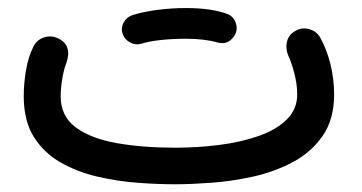

<svg xmlns="http://www.w3.org/2000/svg" viewBox="-20 -424 910 482"><path d="M39.6 -182.1Q39.6 -213.4 45.2 -247.3Q50.8 -281.2 64 -307.1Q72.3 -324.2 90.8 -330.1Q109.4 -335.9 126 -327.6Q162.1 -310.5 146.5 -265.6Q140.6 -251.5 136.5 -227.1Q132.3 -202.6 132.3 -182.1Q132.3 -132.3 170.2 -104.2Q208 -76.2 273.2 -64.7Q338.4 -53.2 419.4 -53.2Q477.1 -53.2 531.7 -60.3Q586.4 -67.4 630.4 -83Q674.3 -98.6 700.2 -124.3Q726.1 -149.9 726.1 -187Q726.1 -212.9 718.5 -241.5Q710.9 -270 704.1 -283.2Q696.3 -301.8 700.4 -319.3Q704.6 -336.9 721.2 -346.2Q737.3 -356 756.1 -350.8Q774.9 -345.7 784.2 -329.1Q799.8 -301.3 809.3 -263.7Q818.8 -226.1 818.8 -187Q818.8 -124.5 790.3 -83.3Q761.7 -42 715.6 -17.3Q669.4 7.3 615.5 19.3Q561.5 31.2 509.8 34.9Q458 38.6 419.4 38.6Q377 38.6 326.2 34.9Q275.4 31.2 224.9 19.5Q174.3 7.8 132.3 -16.1Q90.3 -40 64.9 -80.3Q39.6 -120.6 39.6 -182.1ZM287.6 -339.8Q283.2 -354 290.5 -367.7Q297.9 -381.3 313 -386.2Q339.4 -394.5 375.2 -399.2Q411.1 -403.8 446.3 -403.8Q513.7 -403.8 553.7 -387.7Q568.4 -379.9 572.8 -363.5Q577.1 -347.2 567.9 -333.5Q552.2 -310.1 525.9 -317.4Q493.7 -326.7 446.3 -326.7Q413.1 -326.7 383.3 -323.5Q353.5 -320.3 334 -314Q319.3 -310.1 305.7 -317.9Q292 -325.7 287.6 -339.8Z"/></svg>

Font: Mikhak-DS2-FD Medium
Style: Regular
Weight: 500
Designer: Amin Abedi
Version: Version 3.4